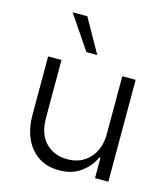

<svg xmlns="http://www.w3.org/2000/svg" viewBox="-115 -860 835 958"><g transform="rotate(15 302.5 -380.5)"><path d="M80 -526H149V-228Q149 -143 192.5 -99Q236 -55 304 -55Q376 -55 419.5 -103Q463 -151 463 -228V-526H532V0H463V-105H457Q436 -57 390.5 -24Q345 9 279 9Q214 9 169 -22.5Q124 -54 102 -106Q80 -158 80 -220ZM141 -770H217L315 -596H259Z"/></g></svg>

Font: Lopes Sans Light
Style: Regular
Weight: 300
Designer: Gabriel Lam, Diego Maldonado
Foundry: TypeRant, Foresti Design
Version: Version 4.000